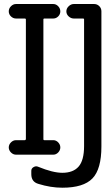

<svg xmlns="http://www.w3.org/2000/svg" viewBox="-20 -750 540 931"><path d="M436.5 -730.5Q451.2 -730.5 461.4 -720.2Q471.7 -710 471.7 -695.3V-40Q471.7 70.3 428.2 115.2Q384.8 160.2 282.2 160.2Q225.6 160.2 166 141.6Q131.8 131.8 131.8 94.7V78.1Q131.8 66.4 143.1 60.1Q154.3 53.7 165 58.6Q236.3 87.9 282.2 87.9Q335 87.9 361.3 57.6Q387.7 27.3 387.7 -42V-655.3Q387.7 -660.2 382.8 -660.2H337.9Q324.2 -660.2 313 -670.4Q301.8 -680.7 301.8 -694.8Q301.8 -709 313 -719.7Q324.2 -730.5 337.9 -730.5ZM99.6 -70.3Q104.5 -70.3 105.5 -75.2V-655.3Q105.5 -660.2 99.6 -660.2H57.6Q43.9 -660.2 33.2 -670.4Q22.5 -680.7 22.5 -694.8Q22.5 -709 33.2 -719.7Q43.9 -730.5 57.6 -730.5H238.3Q252 -730.5 262.2 -719.7Q272.5 -709 272.5 -694.8Q272.5 -680.7 262.2 -670.4Q252 -660.2 238.3 -660.2H195.3Q190.4 -660.2 190.4 -655.3V-75.2Q190.4 -70.3 195.3 -70.3H238.3Q252 -70.3 262.2 -59.6Q272.5 -48.8 272.5 -35.2Q272.5 -21.5 262.2 -10.7Q252 0 238.3 0H57.6Q43.9 0 33.2 -10.7Q22.5 -21.5 22.5 -35.2Q22.5 -48.8 33.2 -59.6Q43.9 -70.3 57.6 -70.3Z"/></svg>

Font: Rounded-L Mgen+ 2m regular
Style: Regular
Weight: 400
Designer: [Source Han Sans]
Ryoko NISHIZUKA  (kana & ideographs); Paul D. Hunt (Latin, Greek & Cyrillic); Wenlong ZHANG  (bopomofo
Version: Version 1.059.20150602